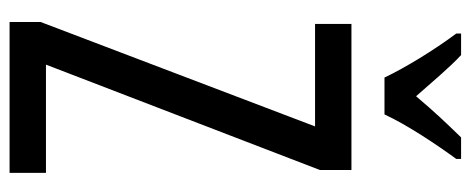

<svg xmlns="http://www.w3.org/2000/svg" viewBox="-311 -672 983 401"><g transform="rotate(90 180.5 -471.5)"><path d="M142 -783H219C240 -829 282 -892 312 -933V-943H267C233 -908 215 -889 181 -849C151 -883 120 -920 95 -943H50V-933C85 -886 121 -827 142 -783ZM341 0V-76H115L335 -648V-714H30V-638H244L26 -65V0Z"/></g></svg>

Font: Noto Sans Gujarati ExtraCondensed
Style: Regular
Weight: 400
Width: 2
Designer: Jelle Bosma - Monotype Design Team, Universal Thirst
Foundry: Monotype Imaging Inc.
Version: Version 2.106